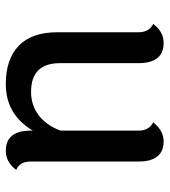

<svg xmlns="http://www.w3.org/2000/svg" viewBox="18 -580 571 646"><g transform="rotate(90 303.0 -256.5)"><path d="M523 -437V-74Q523 -38 551 -26Q525 9 487 9Q419 9 419 -75V-82Q365 9 262 9Q179 9 133.5 -34.5Q88 -78 88 -165V-438Q88 -473 60 -487Q86 -522 124 -522Q192 -522 192 -437V-173Q192 -76 289 -76Q333 -76 367 -101.5Q401 -127 419 -175V-438Q419 -473 391 -487Q419 -522 455 -522Q523 -522 523 -437Z"/></g></svg>

Font: Laila Medium
Style: Regular
Weight: 500
Designer: Hitesh Malaviya
Foundry: Indian Type Foundry
Version: Version 1.302;PS 1.0;hotconv 1.0.78;makeotf.lib2.5.61930; tt